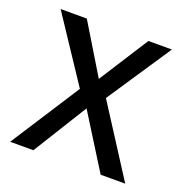

<svg xmlns="http://www.w3.org/2000/svg" viewBox="-97 -581 639 668"><g transform="rotate(20 223.0 -247.0)"><path d="M271 -257 436 0H345L220 -200L96 0H10L175 -256L17 -494H114L225 -311L342 -494H429Z"/></g></svg>

Font: Blinker
Style: Regular
Weight: 400
Designer: Juergen Huber
Foundry: supertype
Version: Version 1.017;hotconv 1.0.117;makeotfexe 2.5.65602